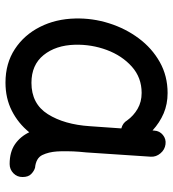

<svg xmlns="http://www.w3.org/2000/svg" viewBox="13 -588 613 679"><g transform="rotate(90 319.5 -248.5)"><path d="M560.1 23.9Q517.6 23.9 490.2 5.1Q462.9 -13.7 447.8 -45.4Q416 -6.3 371.8 16.1Q327.6 38.6 272 38.6Q204.1 38.6 153.8 5.6Q103.5 -27.3 75.2 -83.3Q46.9 -139.2 45.4 -208.5Q43.9 -269.5 62.3 -327.6Q80.6 -385.7 115.5 -432.6Q150.4 -479.5 199.5 -507.1Q248.5 -534.7 309.1 -534.7Q348.1 -534.7 380.9 -520.8Q413.6 -506.8 441.4 -481.4L441.9 -487.8Q442.9 -506.3 457.3 -518.1Q471.7 -529.8 490.2 -527.3Q509.3 -524.9 522.2 -509.5Q535.2 -494.1 534.2 -475.6L519 -247.1Q518.1 -233.9 516.6 -221.2Q515.1 -201.7 514.9 -180.2Q514.6 -158.7 515.6 -143.6Q517.6 -113.8 528.3 -91.6Q539.1 -69.3 573.2 -65.9Q585 -62.5 595.5 -52.2Q606 -42 606 -22Q606.4 -2.9 592.8 10.5Q579.1 23.9 560.1 23.9ZM272.9 -53.2Q347.2 -53.2 383.8 -111.3Q420.4 -169.4 426.3 -259.8L434.1 -371.1Q415 -376 405.8 -391.6Q389.2 -414.6 364.7 -428.7Q340.3 -442.9 308.6 -442.9Q254.4 -442.9 215.6 -408.2Q176.8 -373.5 156.7 -319.6Q136.7 -265.6 138.2 -207Q140.1 -139.2 174.8 -96.2Q209.5 -53.2 272.9 -53.2Z"/></g></svg>

Font: Mikhak Medium
Style: Regular
Weight: 500
Designer: Amin Abedi
Version: Version 3.3